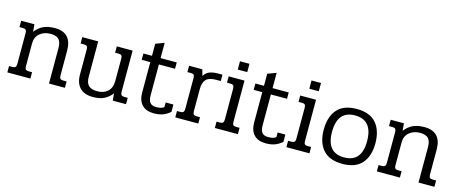

<svg xmlns="http://www.w3.org/2000/svg" viewBox="-40 -1173 4118 1724"><g transform="rotate(15 2019.0 -311.0)"><path d="M39 -59H71Q90 -59 98 -67.5Q106 -76 106 -96V-384Q106 -404 98 -412.5Q90 -421 71 -421H39V-480H162L168 -412Q202 -456 245 -475.5Q288 -495 350 -495Q429 -495 468 -452.5Q507 -410 507 -330V-96Q507 -76 515 -67.5Q523 -59 542 -59H574V0H426V-329Q426 -385 402.5 -410Q379 -435 325 -435Q266 -435 226 -401.5Q186 -368 186 -309V-96Q186 -76 193.5 -67.5Q201 -59 220 -59H253V0H39Z M674 -150V-385Q674 -404 666 -412.5Q658 -421 639 -421H607V-480H755V-151Q755 -96 780.5 -70.5Q806 -45 862 -45Q921 -45 958 -78.5Q995 -112 995 -176V-385Q995 -405 987.5 -413Q980 -421 961 -421H928V-480H1075V-95Q1075 -76 1083.5 -67.5Q1092 -59 1111 -59H1142V0H1019L1013 -66Q980 -24 939 -4.5Q898 15 837 15Q757 15 715.5 -28Q674 -71 674 -150Z M1255 -141V-421H1175V-480H1255V-592L1335 -622V-480H1485V-421H1335V-137Q1335 -88 1352.5 -66.5Q1370 -45 1408 -45Q1434 -45 1451 -49Q1468 -53 1482 -64V-107H1554V-39Q1523 -12 1488 1.5Q1453 15 1403 15Q1331 15 1293 -25Q1255 -65 1255 -141Z M1600 -59H1632Q1651 -59 1659 -67.5Q1667 -76 1667 -96V-385Q1667 -405 1659.5 -413Q1652 -421 1633 -421H1600V-480H1723L1739 -422Q1759 -455 1790.5 -467.5Q1822 -480 1870 -480H1910V-421H1866Q1802 -421 1774.5 -392.5Q1747 -364 1747 -304V-96Q1747 -76 1755 -67.5Q1763 -59 1782 -59H1814V0H1600Z M2031 -637H2119V-560H2031ZM1968 -59H2000Q2019 -59 2027 -67.5Q2035 -76 2035 -96V-385Q2035 -405 2027 -413Q2019 -421 2000 -421H1968V-480H2115V-95Q2115 -75 2123 -67Q2131 -59 2150 -59H2182V0H1968Z M2296 -141V-421H2216V-480H2296V-592L2376 -622V-480H2526V-421H2376V-137Q2376 -88 2393.5 -66.5Q2411 -45 2449 -45Q2475 -45 2492 -49Q2509 -53 2523 -64V-107H2595V-39Q2564 -12 2529 1.5Q2494 15 2444 15Q2372 15 2334 -25Q2296 -65 2296 -141Z M2696 -637H2784V-560H2696ZM2633 -59H2665Q2684 -59 2692 -67.5Q2700 -76 2700 -96V-385Q2700 -405 2692 -413Q2684 -421 2665 -421H2633V-480H2780V-95Q2780 -75 2788 -67Q2796 -59 2815 -59H2847V0H2633Z M2916 -239Q2916 -359 2975 -427Q3034 -495 3156 -495Q3278 -495 3337 -427Q3396 -359 3396 -239Q3396 -120 3336.5 -52.5Q3277 15 3156 15Q3035 15 2975.5 -52.5Q2916 -120 2916 -239ZM3319 -239Q3319 -337 3278 -386Q3237 -435 3156 -435Q2993 -435 2993 -239Q2993 -45 3156 -45Q3319 -45 3319 -239Z M3474 -59H3506Q3525 -59 3533 -67.5Q3541 -76 3541 -96V-384Q3541 -404 3533 -412.5Q3525 -421 3506 -421H3474V-480H3597L3603 -412Q3637 -456 3680 -475.5Q3723 -495 3785 -495Q3864 -495 3903 -452.5Q3942 -410 3942 -330V-96Q3942 -76 3950 -67.5Q3958 -59 3977 -59H4009V0H3861V-329Q3861 -385 3837.5 -410Q3814 -435 3760 -435Q3701 -435 3661 -401.5Q3621 -368 3621 -309V-96Q3621 -76 3628.5 -67.5Q3636 -59 3655 -59H3688V0H3474Z"/></g></svg>

Font: Pridi Light
Style: Regular
Weight: 300
Designer: Katatrad Team
Foundry: CadsonDemak
Version: Version 1.003